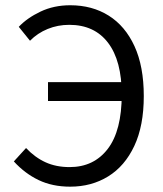

<svg xmlns="http://www.w3.org/2000/svg" viewBox="-20 -688 611 720"><path d="M243.1 12Q176.3 12 124.7 -12.8Q73.1 -37.5 31.9 -82.7L77.7 -132.9Q111.1 -97.5 150.7 -79.5Q190.3 -61.4 241.1 -61.4Q331.9 -61.4 384.2 -129.8Q436.5 -198.2 436.5 -333.6Q436.5 -460.2 385.2 -527.6Q334 -594.9 239.6 -594.9Q196.7 -594.9 158.8 -579.4Q120.8 -563.9 92.5 -535.2L50.4 -587.4Q81.8 -620.7 131.9 -644.5Q182 -668.3 243.3 -668.3Q325.6 -668.3 387.6 -629.4Q449.6 -590.5 484.4 -514.7Q519.2 -438.9 519.2 -327.6Q519.2 -216.3 483.6 -140.6Q447.9 -64.8 385.5 -26.4Q323.2 12 243.1 12ZM160 -309.3V-380H478.7V-309.3Z"/></svg>

Font: Source Sans 3
Style: Regular
Weight: 200
Designer: Paul D. Hunt
Foundry: Adobe
Version: Version 3.046;hotconv 1.0.118;makeotfexe 2.5.65603